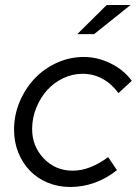

<svg xmlns="http://www.w3.org/2000/svg" viewBox="-20 -736 545 765"><path d="M269 -56Q305 -56 340.5 -70Q376 -84 411 -110L446 -58Q403 -24 356 -7.5Q309 9 260 9Q212 9 170.5 -8Q129 -25 99.5 -55.5Q70 -86 53 -128Q36 -170 36 -219Q36 -278 58.5 -331Q81 -384 118.5 -423.5Q156 -463 207 -486Q258 -509 314 -509Q369 -509 421.5 -483Q474 -457 505 -414L452 -365Q425 -402 388.5 -422Q352 -442 309 -442Q269 -442 232 -424.5Q195 -407 168 -377Q141 -347 124.5 -306.5Q108 -266 108 -222Q108 -153 154.5 -104.5Q201 -56 269 -56ZM405 -716H500L355 -600H288Z"/></svg>

Font: Red Hat Display
Style: Italic
Weight: 400
Italic angle: -12°
Designer: Pentagram / MCKL
Foundry: Pentagram / MCKL
Version: Version 1.003; Red Hat Display Italic